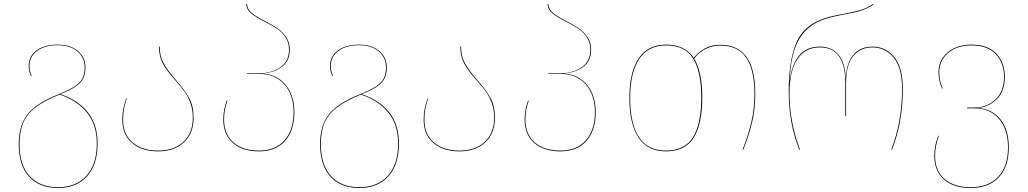

<svg xmlns="http://www.w3.org/2000/svg" viewBox="-20 -751 5159 964"><path d="M470 -31Q470 76 417 134.5Q364 193 271 193Q179 193 126.5 136.5Q74 80 74 -29Q74 -122 119.5 -178.5Q165 -235 275 -278Q327 -299 355 -317.5Q383 -336 394 -358Q405 -380 405 -413Q405 -461 369 -492.5Q333 -524 269 -524Q205 -524 166.5 -495.5Q128 -467 128 -420Q128 -393 139 -371L135 -370Q124 -394 124 -420Q124 -469 163.5 -498Q203 -527 269 -527Q335 -527 372 -494.5Q409 -462 409 -413Q409 -380 398 -357.5Q387 -335 360 -316.5Q333 -298 283 -278Q370 -250 420 -188.5Q470 -127 470 -31ZM466 -31Q466 -126 415.5 -187Q365 -248 279 -276Q204 -246 160 -212.5Q116 -179 97 -135Q78 -91 78 -29Q78 78 129.5 133.5Q181 189 271 189Q362 189 414 131.5Q466 74 466 -31Z M863 -350Q907 -300 929.5 -259.5Q952 -219 952 -160Q952 -82 904 -36.5Q856 9 774 9Q692 9 643 -33Q594 -75 594 -150Q594 -180 599 -204.5Q604 -229 614 -257H617Q607 -228 602.5 -203.5Q598 -179 598 -150Q598 -76 646 -35.5Q694 5 774 5Q855 5 901.5 -39.5Q948 -84 948 -160Q948 -201 936 -233.5Q924 -266 907 -290Q890 -314 860 -348Q819 -393 798.5 -430Q778 -467 778 -517H782Q782 -468 802 -432.5Q822 -397 863 -350Z M1458 -188Q1458 -96 1411.5 -43.5Q1365 9 1281 9Q1197 9 1149 -33.5Q1101 -76 1101 -151Q1101 -198 1118 -246H1122Q1105 -200 1105 -151Q1105 -77 1152 -36Q1199 5 1281 5Q1363 5 1408.5 -46.5Q1454 -98 1454 -188Q1454 -275 1407.5 -327.5Q1361 -380 1280 -380H1220V-383H1280Q1343 -383 1387 -413Q1431 -443 1431 -501Q1431 -537 1414 -563Q1397 -589 1372.5 -605.5Q1348 -622 1309 -642Q1264 -665 1241 -683.5Q1218 -702 1216 -730L1220 -731Q1222 -704 1244 -686Q1266 -668 1311 -645Q1351 -624 1375.5 -607Q1400 -590 1417.5 -564Q1435 -538 1435 -501Q1435 -443 1393 -413.5Q1351 -384 1293 -382Q1369 -379 1413.5 -326Q1458 -273 1458 -188Z M1983 -31Q1983 76 1930 134.5Q1877 193 1784 193Q1692 193 1639.5 136.5Q1587 80 1587 -29Q1587 -122 1632.5 -178.5Q1678 -235 1788 -278Q1840 -299 1868 -317.5Q1896 -336 1907 -358Q1918 -380 1918 -413Q1918 -461 1882 -492.5Q1846 -524 1782 -524Q1718 -524 1679.5 -495.5Q1641 -467 1641 -420Q1641 -393 1652 -371L1648 -370Q1637 -394 1637 -420Q1637 -469 1676.5 -498Q1716 -527 1782 -527Q1848 -527 1885 -494.5Q1922 -462 1922 -413Q1922 -380 1911 -357.5Q1900 -335 1873 -316.5Q1846 -298 1796 -278Q1883 -250 1933 -188.5Q1983 -127 1983 -31ZM1979 -31Q1979 -126 1928.5 -187Q1878 -248 1792 -276Q1717 -246 1673 -212.5Q1629 -179 1610 -135Q1591 -91 1591 -29Q1591 78 1642.5 133.5Q1694 189 1784 189Q1875 189 1927 131.5Q1979 74 1979 -31Z M2376 -350Q2420 -300 2442.5 -259.5Q2465 -219 2465 -160Q2465 -82 2417 -36.5Q2369 9 2287 9Q2205 9 2156 -33Q2107 -75 2107 -150Q2107 -180 2112 -204.5Q2117 -229 2127 -257H2130Q2120 -228 2115.5 -203.5Q2111 -179 2111 -150Q2111 -76 2159 -35.5Q2207 5 2287 5Q2368 5 2414.5 -39.5Q2461 -84 2461 -160Q2461 -201 2449 -233.5Q2437 -266 2420 -290Q2403 -314 2373 -348Q2332 -393 2311.5 -430Q2291 -467 2291 -517H2295Q2295 -468 2315 -432.5Q2335 -397 2376 -350Z M2971 -188Q2971 -96 2924.5 -43.5Q2878 9 2794 9Q2710 9 2662 -33.5Q2614 -76 2614 -151Q2614 -198 2631 -246H2635Q2618 -200 2618 -151Q2618 -77 2665 -36Q2712 5 2794 5Q2876 5 2921.5 -46.5Q2967 -98 2967 -188Q2967 -275 2920.5 -327.5Q2874 -380 2793 -380H2733V-383H2793Q2856 -383 2900 -413Q2944 -443 2944 -501Q2944 -537 2927 -563Q2910 -589 2885.5 -605.5Q2861 -622 2822 -642Q2777 -665 2754 -683.5Q2731 -702 2729 -730L2733 -731Q2735 -704 2757 -686Q2779 -668 2824 -645Q2864 -624 2888.5 -607Q2913 -590 2930.5 -564Q2948 -538 2948 -501Q2948 -443 2906 -413.5Q2864 -384 2806 -382Q2882 -379 2926.5 -326Q2971 -273 2971 -188Z M3772 -282Q3772 -201 3755.5 -134Q3739 -67 3712 0H3708Q3735 -67 3751.5 -135Q3768 -203 3768 -282Q3768 -399 3727 -460.5Q3686 -522 3597 -522Q3516 -522 3465 -457Q3506 -391 3506 -262Q3506 -128 3463 -59.5Q3420 9 3323 9Q3231 9 3185.5 -60.5Q3140 -130 3140 -258Q3140 -389 3186.5 -458Q3233 -527 3325 -527Q3418 -527 3463 -461Q3488 -491 3520 -508.5Q3552 -526 3597 -526Q3772 -526 3772 -282ZM3501 -262Q3501 -391 3460 -457Q3419 -523 3325 -523Q3235 -523 3189.5 -455Q3144 -387 3144 -258Q3144 -131 3188 -63Q3232 5 3323 5Q3418 5 3459.5 -62Q3501 -129 3501 -262Z M3940 -291Q3940 -435 3973.5 -525Q4007 -615 4099 -651Q4125 -662 4150 -668Q4175 -674 4214 -681Q4267 -691 4299.5 -700.5Q4332 -710 4363 -731L4366 -728Q4334 -707 4299.5 -696.5Q4265 -686 4216 -678Q4208 -676 4171 -668.5Q4134 -661 4100 -647Q4028 -618 3989 -548Q3950 -478 3945 -346Q3968 -517 4096 -517Q4155 -517 4189.5 -477Q4224 -437 4226 -356Q4230 -437 4265.5 -477Q4301 -517 4360 -517Q4426 -517 4469.5 -465.5Q4513 -414 4513 -304Q4513 -138 4459 0H4455Q4509 -140 4509 -304Q4509 -412 4466.5 -462.5Q4424 -513 4360 -513Q4301 -513 4264.5 -470Q4228 -427 4228 -334V-168H4224V-336Q4224 -513 4096 -513Q4023 -513 3983.5 -453.5Q3944 -394 3944 -284Q3944 -206 3958.5 -133Q3973 -60 3997 0H3993Q3940 -131 3940 -291Z M5045 -11Q5045 86 4995 139.5Q4945 193 4852 193Q4769 193 4720 150.5Q4671 108 4671 32Q4671 -21 4691 -70L4694 -69Q4675 -19 4675 32Q4675 107 4723 148Q4771 189 4852 189Q4943 189 4992 136.5Q5041 84 5041 -11Q5041 -101 4996 -154Q4951 -207 4872 -207H4836V-211H4869Q4935 -211 4978 -251.5Q5021 -292 5021 -366Q5021 -435 4979.5 -479Q4938 -523 4858 -523Q4785 -523 4740.5 -485Q4696 -447 4696 -388Q4696 -345 4713 -306H4710Q4692 -344 4692 -389Q4692 -449 4738 -488Q4784 -527 4858 -527Q4940 -527 4982.5 -482Q5025 -437 5025 -366Q5025 -291 4983.5 -251.5Q4942 -212 4886 -209Q4958 -206 5001.5 -154Q5045 -102 5045 -11Z"/></svg>

Font: FiraGO Four
Style: Regular
Weight: 100
Designer: bBox Type
Foundry: bBox Type GmbH
Version: Version 1.001